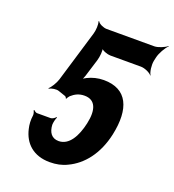

<svg xmlns="http://www.w3.org/2000/svg" viewBox="-135 -842 868 957"><g transform="rotate(20 298.5 -363.5)"><path d="M287 -361C345 -361 363 -313 346 -236C330 -163 297 -104 242 -104C205 -104 187 -130 185 -170C185 -180 190 -204 195 -211L192 -213C187 -206 174 -198 166 -198H94C87 -198 80 -204 77 -208L73 -205C76 -201 80 -189 79 -181C75 -154 77 -131 82 -110C98 -39 149 10 236 10C270 10 300 4 328 -10C401 -44 461 -117 485 -228C516 -373 476 -467 351 -467C319 -467 290 -459 266 -447C258 -443 247 -437 243 -431L245 -429C249 -434 254 -447 257 -455L286 -549C292 -568 296 -605 290 -616L288 -614C295 -603 323 -593 339 -593H501C522 -593 552 -579 560 -567L561 -569C552 -582 547 -619 552 -643L556 -661C561 -685 582 -722 597 -735L596 -737C582 -725 549 -711 529 -711H276C259 -711 233 -723 228 -735L225 -732C231 -721 229 -686 223 -667L141 -394C135 -374 116 -343 105 -335L107 -332C118 -340 145 -344 158 -339L196 -326C199 -325 204 -318 204 -315H206C207 -319 215 -330 218 -333C237 -350 258 -361 287 -361Z"/></g></svg>

Font: Asimov
Style: EdgeExtremeIt
Weight: 500
Designer: Google
Version: Version 2.000980: 2014